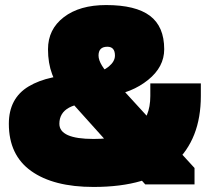

<svg xmlns="http://www.w3.org/2000/svg" viewBox="-20 -730 840 760"><path d="M575 -350H775V-400H575ZM575 -350Q575 -264 521.5 -222Q468 -180 350 -180Q215 -180 215 -240Q215 -283 253.5 -304Q292 -325 380 -325L310 -435Q172 -435 93.5 -388Q15 -341 15 -240Q15 -116 103.5 -53Q192 10 350 10Q567 10 671 -84.5Q775 -179 775 -350ZM245 -345 555 0H750V-65L425 -420Q370 -475 370 -510Q370 -545 405 -545Q435 -545 435 -510Q435 -487 411 -467Q387 -447 350 -440L410 -350Q502 -362 566 -413.5Q630 -465 630 -535Q630 -625 573.5 -667.5Q517 -710 400 -710Q295 -710 232.5 -662Q170 -614 170 -535Q170 -480 186.5 -436Q203 -392 245 -345Z"/></svg>

Font: Millimetre
Style: Extrablack
Weight: 900
Designer: Jérémy Landes
Version: Version 1.0